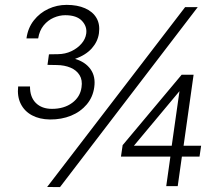

<svg xmlns="http://www.w3.org/2000/svg" viewBox="-20 -760 878 784"><path d="M184 -272.1Q141.2 -272.7 110.6 -289.2Q79.9 -305.7 64.8 -335.9Q49.7 -366.1 54.1 -407H102.5Q102.2 -363.6 126.4 -339.5Q150.7 -315.5 192.2 -315.5Q241.6 -315.5 274.6 -339.9Q307.6 -364.2 312.9 -403.5Q317.4 -433.1 304.9 -453.2Q292.5 -473.4 268 -483.7Q243.4 -494.1 212 -494.4L173.9 -495.1L179.9 -538.2L216.7 -538.8Q246.3 -539.1 271.3 -550.9Q296.3 -562.7 312.6 -581.6Q329 -600.4 332.1 -622.8Q336.2 -652 314.5 -675Q292.8 -697.9 246.3 -697.9Q222.7 -697.9 199.3 -687.7Q175.8 -677.5 158.5 -656.6Q141.2 -635.7 135.9 -603.3H88.1Q94 -646 118.1 -676.7Q142.2 -707.4 177.4 -723.7Q212.6 -740.1 252.2 -740.1Q296 -740.1 327.4 -726.2Q358.9 -712.4 374 -686.5Q389.1 -660.5 384 -624Q379.3 -590.1 354.8 -562.5Q330.2 -535 286.5 -519.6Q328.7 -507 349.9 -477.1Q371.1 -447.3 364.8 -403.5Q359.2 -363 334 -333.3Q308.9 -303.5 270 -287.6Q231.2 -271.8 184 -272.1ZM225 4 172.5 3.5 736 -731H787.5ZM658.8 0 675.8 -120.5H473.9L480.8 -167.3L721.7 -454.8H770.5L729.6 -164.8H801.3L794.7 -120.5H722.7L705.7 0ZM526.7 -164.8H681.2L712.9 -387.8Z"/></svg>

Font: Public Sans Light
Style: Italic
Weight: 300
Italic angle: -8°
Designer: The Public Sans project authors (U.S. Web Design System). Libre Franklin designed by Pablo Impallari and Rodrigo Fuenzal
Version: Version 1.007; ttfautohint (v1.8.1) -l 8 -r 50 -G 200 -x 14 